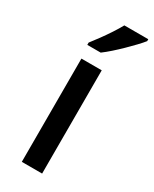

<svg xmlns="http://www.w3.org/2000/svg" viewBox="-199 -817 697 868"><g transform="rotate(30 150.0 -383.0)"><path d="M188 0H82V-539H188ZM300 -756Q289 -742 270 -722Q251 -702 229 -680.5Q207 -659 185 -639.5Q163 -620 144 -606H74V-618Q89 -637 108 -663Q127 -689 145 -716.5Q163 -744 175 -766H300Z"/></g></svg>

Font: Noto Sans Khmer Medium
Style: Regular
Weight: 500
Version: Version 2.003